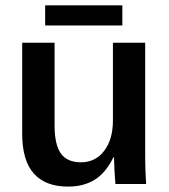

<svg xmlns="http://www.w3.org/2000/svg" viewBox="-20 -688 633 718"><path d="M404.3 -100.1Q376 -42 334.5 -16.1Q293 9.8 234.9 9.8Q149.9 9.8 106.4 -39.1Q63 -87.9 63 -187.5V-528.3H184.1V-219.2Q184.1 -146.5 207.8 -113.8Q231.4 -81.1 282.7 -81.1Q336.9 -81.1 369.6 -124Q402.3 -167 402.3 -237.3V-528.3H522.9V-116.2Q522.9 -78.6 523.9 -49.6Q524.9 -20.5 526.4 0H411.6Q409.7 -24.4 408.2 -48.8Q406.7 -73.2 406.2 -100.1ZM148.9 -668H437.5V-592.8H148.9Z"/></svg>

Font: Arimo SemiBold
Style: Regular
Weight: 600
Designer: Steve Matteson
Foundry: Monotype Imaging Inc.
Version: Version 1.33